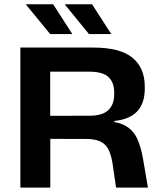

<svg xmlns="http://www.w3.org/2000/svg" viewBox="-20 -856 732 876"><path d="M509.5 0 493.5 -110Q487.5 -148 475.5 -172.8Q463.5 -197.5 439.2 -209.8Q415 -222 372 -222L168.5 -222.5V-327.5L388 -328Q448 -328 474.5 -353.8Q501 -379.5 501 -425.5V-434Q501 -480 474.8 -504.5Q448.5 -529 388 -529H168V-639H405.5Q528 -639 584.2 -592.8Q640.5 -546.5 640.5 -461V-451Q640.5 -386 606.8 -348.8Q573 -311.5 501.5 -304V-285L461.5 -304Q522.5 -300.5 556 -280Q589.5 -259.5 606.2 -222.8Q623 -186 632.5 -131.5L655 0ZM73 0V-639H209V-287.5L209.5 -237V0ZM222.5 -836.5 309.5 -701.5V-700.5H209L99 -834.5V-836.5ZM400 -836.5 487 -701.5V-700.5H386L277 -834V-836.5Z"/></svg>

Font: AnekLatin_SemiExpandedSemiBold
Style: Regular
Weight: 600
Width: 6
Designer: Yesha Goshar
Foundry: Ek Type
Version: Version 1.003